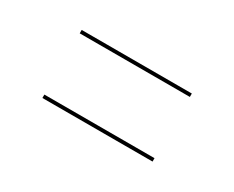

<svg xmlns="http://www.w3.org/2000/svg" viewBox="-41 -526 477 391"><g transform="rotate(30 197.5 -331.0)"><path d="M68 -411H327V-403H68ZM68 -259H327V-251H68Z"/></g></svg>

Font: Fira Sans Compressed Eight
Style: Regular
Weight: 100
Width: 1
Designer: bBox Type GmbH & Carrois Corporate GbR & Edenspiekermann AG
Foundry: bBox Type GmbH & Carrois Corporate GbR & Edenspiekermann AG
Version: Version 4.301